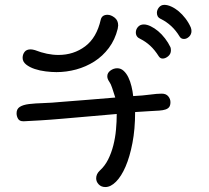

<svg xmlns="http://www.w3.org/2000/svg" viewBox="-20 -588 845 775"><path d="M386.7 -508.8Q391.6 -528.3 414.1 -528.3Q427.7 -528.3 442.4 -517.1Q457 -505.9 457 -485.4Q457 -481.4 455.1 -471.7Q444.3 -427.7 419.4 -394.5Q394.5 -361.3 360.8 -339.8Q327.1 -318.4 287.6 -307.6Q248 -296.9 208 -296.9Q188.5 -296.9 164.6 -299.8Q140.6 -302.7 120.1 -309.6Q99.6 -316.4 85.4 -327.6Q71.3 -338.9 71.3 -354.5Q71.3 -368.2 79.1 -378.4Q86.9 -388.7 103.5 -388.7Q110.4 -388.7 121.1 -385.7Q170.9 -366.2 215.8 -366.2Q277.3 -366.2 323.7 -400.9Q370.1 -435.5 386.7 -508.8ZM78.1 -98.6H73.2Q58.6 -98.6 52.7 -108.9Q46.9 -119.1 46.9 -130.9Q46.9 -148.4 60.1 -156.7Q73.2 -165 97.2 -168Q121.1 -170.9 154.8 -171.9Q188.5 -172.9 228.5 -176.8Q278.3 -180.7 334 -185.1Q389.6 -189.5 445.3 -194.3L432.6 -233.4Q427.7 -249 420.4 -259.3Q413.1 -269.5 413.1 -280.3Q413.1 -293.9 425.8 -303.2Q438.5 -312.5 453.1 -312.5Q467.8 -312.5 479 -302.2Q490.2 -292 498 -275.9Q505.9 -259.8 510.7 -239.7Q515.6 -219.7 517.6 -200.2Q556.6 -202.1 585.4 -206.1Q614.3 -210 632.8 -210Q650.4 -210 659.2 -199.2Q668 -188.5 668 -175.8Q668 -163.1 663.1 -156.2Q658.2 -149.4 647.9 -146Q637.7 -142.6 622.6 -141.6Q607.4 -140.6 587.9 -139.6L525.4 -135.7Q525.4 -66.4 514.6 -10.7Q503.9 44.9 486.8 84.5Q469.7 124 448.2 145.5Q426.8 167 405.3 167Q388.7 167 378.4 156.2Q368.2 145.5 368.2 131.8Q368.2 114.3 382.8 100.6Q403.3 82 416.5 55.7Q429.7 29.3 437.5 -1.5Q445.3 -32.2 448.2 -64.5Q451.2 -96.7 451.2 -127.9Q396.5 -123 339.8 -118.2Q283.2 -113.3 232.9 -108.9Q182.6 -104.5 142.1 -102.1Q101.6 -99.6 78.1 -98.6ZM546.9 -430.7Q528.3 -438.5 528.3 -457Q528.3 -469.7 537.1 -479.5Q545.9 -489.3 560.5 -489.3Q573.2 -489.3 588.4 -481.9Q603.5 -474.6 618.2 -462.4Q632.8 -450.2 646 -433.1Q659.2 -416 668 -397.5Q669.9 -392.6 669.9 -384.8Q669.9 -370.1 658.7 -360.8Q647.5 -351.6 636.7 -351.6Q627 -351.6 621.1 -360.4Q604.5 -386.7 586.4 -403.3Q568.4 -419.9 546.9 -430.7ZM630.9 -510.7Q620.1 -515.6 616.7 -522Q613.3 -528.3 613.3 -536.1Q613.3 -547.9 621.6 -558.1Q629.9 -568.4 643.6 -568.4Q656.2 -568.4 671.4 -561.5Q686.5 -554.7 701.2 -542.5Q715.8 -530.3 728.5 -513.7Q741.2 -497.1 750 -477.5Q752.9 -469.7 752.9 -462.9Q752.9 -449.2 743.2 -439.9Q733.4 -430.7 722.7 -430.7Q710.9 -430.7 705.1 -440.4Q690.4 -464.8 671.4 -482.4Q652.3 -500 630.9 -510.7Z"/></svg>

Font: Hi Melody
Style: Regular
Weight: 400
Designer: YoonDesign Inc.
Foundry: YoonDesign Inc.
Version: Version 3.00